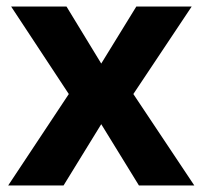

<svg xmlns="http://www.w3.org/2000/svg" viewBox="-20 -566 618 586"><path d="M190 -279 14 -546H183L289 -372L396 -546H565L387 -279L573 0H404L289 -187L174 0H5Z"/></svg>

Font: Noto Sans IKEA
Style: Bold
Weight: 600
Designer: Monotype Design Team
Foundry: Monotype Imaging Inc.
Version: Version 2.001